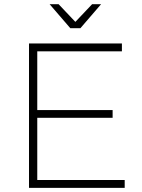

<svg xmlns="http://www.w3.org/2000/svg" viewBox="-20 -910 686 930"><path d="M584 0H120.5V-699.5H570.5V-661.5H160.5V-377H525.5V-339.5H160.5V-38H584ZM369.5 -773.5H320.5L220.5 -889.5H264L345 -804L426 -889.5H469.5Z"/></svg>

Font: Argentum Novus ExtraLight
Style: Regular
Weight: 250
Designer: Julieta Ulanovsky (font) & Cristiano Sobral (main changes)
Foundry: Julieta Ulanovsky (font) & Cristiano Sobral (main changes)
Version: Version 3.00;November 27, 2020;FontCreator 13.0.0.2655 64-bi